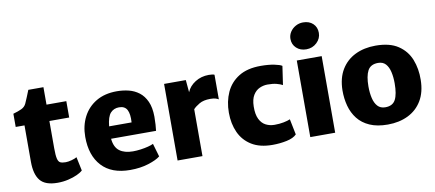

<svg xmlns="http://www.w3.org/2000/svg" viewBox="-72 -1093 3114 1375"><g transform="rotate(-10 1484.5 -405.0)"><path d="M251 8Q161 8 124.5 -37.2Q88 -82.5 88 -173V-438H24V-534Q61 -544.5 85 -555.8Q109 -567 120 -590Q128.5 -607.5 139 -634.2Q149.5 -661 159 -684H269V-557H413V-438H269V-240Q269 -188 274.8 -164Q280.5 -140 294.5 -133.5Q308.5 -127 333 -127Q352 -127 377.2 -134Q402.5 -141 415 -149L436 -49Q423 -36 394.8 -22.8Q366.5 -9.5 329 -0.8Q291.5 8 251 8Z M779 8Q644 8 573 -68.8Q502 -145.5 502 -281Q502 -362 535 -426Q568 -490 630.2 -527Q692.5 -564 781 -564Q825.5 -564 867 -553.8Q908.5 -543.5 941.5 -518.2Q974.5 -493 994.5 -449Q1014.5 -405 1015 -338Q1015 -308 1013.2 -281Q1011.5 -254 1009 -236H682Q688 -173.5 724 -146.8Q760 -120 821 -120Q848 -120 877.5 -124Q907 -128 932.2 -134.5Q957.5 -141 971 -148L999 -52Q971.5 -29.5 912.5 -10.8Q853.5 8 779 8ZM777 -448Q738.5 -448 714.5 -421.8Q690.5 -395.5 683.5 -326H847Q851 -387 834.8 -417.5Q818.5 -448 777 -448Z M1124 0V-557H1282L1290 -467.5Q1307.5 -510 1351 -537.5Q1394.5 -565 1450 -565Q1462 -565 1474 -563.5Q1486 -562 1491 -559V-380Q1484.5 -384.5 1470.5 -389.2Q1456.5 -394 1431 -394Q1381 -394 1351 -376.2Q1321 -358.5 1305 -341V0Z M1545 -273Q1545 -354.5 1575 -420.5Q1605 -486.5 1667.2 -525.2Q1729.5 -564 1827 -564Q1883.5 -564 1925.5 -555.5Q1967.5 -547 1981 -537L1961 -401Q1944.5 -410 1918.2 -417Q1892 -424 1852 -424Q1823 -424 1794.8 -411.5Q1766.5 -399 1747.8 -368.8Q1729 -338.5 1728 -286Q1727 -228.5 1743.8 -194.5Q1760.5 -160.5 1789.2 -145.8Q1818 -131 1853 -131Q1888.5 -131 1918.8 -137Q1949 -143 1967 -151L1990 -37Q1967 -13 1917.5 -2.5Q1868 8 1814 8Q1722 8 1662.5 -28.8Q1603 -65.5 1574 -129Q1545 -192.5 1545 -273Z M2089 0V-557H2270V0ZM2171 -624Q2127.5 -624 2099.2 -650.2Q2071 -676.5 2071 -717Q2071 -744.5 2086 -767.5Q2101 -790.5 2125.8 -804.2Q2150.5 -818 2180 -818Q2224.5 -818 2251.8 -792.2Q2279 -766.5 2279 -725Q2279 -684 2247.5 -654Q2216 -624 2171 -624Z M2652 8Q2575 8 2521.2 -15.8Q2467.5 -39.5 2435 -81Q2402.5 -122.5 2388 -176.2Q2373.5 -230 2374 -290Q2375.5 -379 2412.5 -440Q2449.5 -501 2514 -532.5Q2578.5 -564 2662 -564Q2765 -564 2826.2 -523Q2887.5 -482 2914 -414.5Q2940.5 -347 2939 -267Q2938 -177.5 2901.2 -116.2Q2864.5 -55 2800 -23.5Q2735.5 8 2652 8ZM2656 -117Q2709.5 -117 2730.2 -156.2Q2751 -195.5 2751 -275Q2751 -320 2742.5 -357.2Q2734 -394.5 2714 -416.8Q2694 -439 2659 -439Q2604.5 -439 2583.2 -399.5Q2562 -360 2562 -284Q2562 -238 2570.8 -200Q2579.5 -162 2600 -139.5Q2620.5 -117 2656 -117Z"/></g></svg>

Font: Merriweather Sans ExtraBold
Style: Regular
Weight: 800
Designer: Eben Sorkin
Foundry: Eben Sorkin
Version: Version 2.001; ttfautohint (v1.8.3)